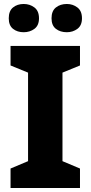

<svg xmlns="http://www.w3.org/2000/svg" viewBox="-20 -945 455 965"><path d="M382 0H33V-98L121 -135V-580L33 -616V-714H382V-616L294 -580V-135L382 -98ZM24 -853Q24 -890 45.5 -907.5Q67 -925 99 -925Q130 -925 153 -907.5Q176 -890 176 -853Q176 -817 153 -800Q130 -783 99 -783Q67 -783 45.5 -800Q24 -817 24 -853ZM239 -853Q239 -890 261 -907.5Q283 -925 316 -925Q346 -925 369 -907.5Q392 -890 392 -853Q392 -817 369 -800Q346 -783 316 -783Q283 -783 261 -800Q239 -817 239 -853Z"/></svg>

Font: Noto Kufi Arabic ExtraBold
Style: Regular
Weight: 800
Designer: Monotype Design Team, David Williams, Khaled Hosny
Foundry: Google LLC
Version: Version 2.109; ttfautohint (v1.8.4.7-5d5b)